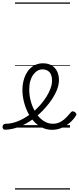

<svg xmlns="http://www.w3.org/2000/svg" viewBox="-121 -1030 636 1550"><path d="M300 18Q255 18 217 -1Q179 -20 150 -53Q121 -86 101 -128Q81 -170 70.5 -215.5Q60 -261 60 -305Q60 -341 67.5 -373Q75 -405 89 -432Q103 -459 123.5 -478.5Q144 -498 170 -508.5Q196 -519 226 -519Q269 -519 298 -500.5Q327 -482 341 -451.5Q355 -421 355 -383Q355 -349 341 -311Q327 -273 302.5 -235Q278 -197 246 -161Q199 -107 142.5 -66.5Q86 -26 28.5 -4.5Q-29 17 -82 17Q-91 17 -96 9.5Q-101 2 -100.5 -7Q-100 -16 -93.5 -23.5Q-87 -31 -74 -31Q-29 -31 20 -50Q69 -69 117.5 -104Q166 -139 206 -185Q234 -217 255 -251Q276 -285 287.5 -317.5Q299 -350 299 -379Q299 -425 278.5 -447.5Q258 -470 221 -470Q201 -470 182.5 -459.5Q164 -449 148.5 -428.5Q133 -408 124 -378Q115 -348 115 -308Q115 -254 130 -204Q145 -154 171 -115Q197 -76 231.5 -53.5Q266 -31 305 -31Q341 -31 368.5 -46.5Q396 -62 416.5 -84Q437 -106 452 -124Q459 -132 467 -131.5Q475 -131 484 -125Q492 -118 495 -111Q498 -104 491 -95Q474 -67 444.5 -41Q415 -15 378.5 1.5Q342 18 300 18ZM0 490H444V500H0ZM0 -20H444V0H0ZM0 -505H444V-500H0ZM0 -1010H444V-1000H0Z"/></svg>

Font: Playwrite PE Guides
Style: Regular
Weight: 400
Designer: Veronika Burian, José Scaglione
Foundry: TypeTogether
Version: Version 1.003